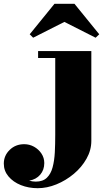

<svg xmlns="http://www.w3.org/2000/svg" viewBox="-184 -728 569 1008"><path d="M154 -613 -10 -530 -28 -548 102 -708H207L337 -548L318 -530ZM295.5 -460V11.5Q295.5 60.5 270.2 105.2Q245 150 203.5 184.8Q162 219.5 112.5 239.8Q63 260 14 260Q-34 260 -74.5 243.8Q-115 227.5 -139.5 198.2Q-164 169 -164 131Q-164 89 -133.2 59Q-102.5 29 -57 29Q-29.5 29 -5.5 42.2Q18.5 55.5 33.5 78Q48.5 100.5 48.5 128Q48.5 164 27.2 189Q6 214 -31 220.5Q-12.5 225.5 3.5 225.5Q41 225.5 62 205.2Q83 185 92.2 150.2Q101.5 115.5 103.8 71.5Q106 27.5 106 -20V-423.5H16V-460Z"/></svg>

Font: Bodoni* 06pt Fatface
Style: Regular
Weight: 900
Version: Version 2.3